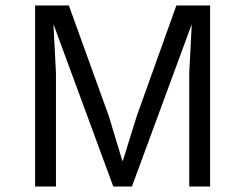

<svg xmlns="http://www.w3.org/2000/svg" viewBox="-20 -680 894 700"><path d="M746 -660V0H670V-415L679 -589H678L461 0H393L176 -589H175L184 -415V0H108V-660H231L376 -259L426 -94H428L479 -258L623 -660Z"/></svg>

Font: Work Sans
Style: Regular
Weight: 400
Designer: Wei Huang
Foundry: Wei Huang
Version: Version 1.032;PS 001.032;hotconv 1.0.70;makeotf.lib2.5.58329